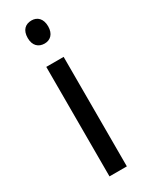

<svg xmlns="http://www.w3.org/2000/svg" viewBox="-196 -776 632 814"><g transform="rotate(-30 120.5 -369.0)"><path d="M122 -738C92 -738 71 -720 71 -681C71 -644 92 -625 122 -625C150 -625 171 -644 171 -681C171 -719 150 -738 122 -738ZM163 -536H78V0H163Z"/></g></svg>

Font: Noto Sans Ethiopic SemiCondensed
Style: Regular
Weight: 400
Width: 4
Designer: Monotype Design Team
Foundry: Monotype Imaging Inc.
Version: Version 2.102